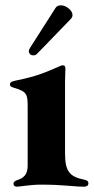

<svg xmlns="http://www.w3.org/2000/svg" viewBox="-20 -702 356 730"><path d="M44 7.8C56.8 7.8 93 0 137.1 0C219.8 0 260.7 7.8 299 7.8C306.1 7.8 316.1 6 316.1 -5C316.1 -12.8 311.4 -16.7 299 -19.2C246.1 -29.8 227.3 -49.7 227.3 -117.2V-391.3C227.3 -409.1 228.7 -433.2 228.7 -441.1C228.7 -449.9 225.5 -453.8 218.8 -453.8C215.2 -453.8 213.8 -453.1 208.8 -451C152 -426.1 118.6 -411.9 46.2 -397C28.4 -393.5 17.8 -390.6 17.8 -381.4C17.8 -373.6 23.1 -371.1 34.1 -367.9C83.8 -353.7 85.2 -341.6 85.2 -294.7V-75.3C85.2 -52.9 82 -28.4 46.9 -17.8C35.2 -13.8 31.2 -9.6 31.2 -3.6C31.2 3.6 36.6 7.8 44 7.8ZM89.5 -507.1C89.5 -502.1 93.4 -491.5 106.5 -491.5C111.9 -491.5 116.5 -492.9 120.7 -497.2L249.3 -630C253.6 -634.6 255.7 -639.6 255.7 -644.9C255.7 -662.6 231.5 -681.8 211.6 -681.8C203.5 -681.8 195.7 -679.3 191.1 -671.9L93.8 -519.2C90.2 -513.5 89.5 -510.7 89.5 -507.1Z"/></svg>

Font: Margiela Serif
Style: Bold
Weight: 700
Designer: Andreas Faust, Stefan Endress
Version: Version 1.002;FEAKit 1.0